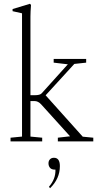

<svg xmlns="http://www.w3.org/2000/svg" viewBox="-20 -746 529 1013"><path d="M35.6 0V-19.5L96.2 -25.4V-675.8L46.4 -687V-698.2L138.2 -726.1L143.6 -719.7Q140.6 -682.6 140.6 -657.7V-243.7H164.1Q191.4 -243.7 200.2 -253.9L337.9 -406.7L263.2 -415.5V-435.1H434.6V-415.5L372.1 -408.7L220.7 -243.2L416.5 -24.9L472.2 -19.5V0H285.2V-19.5L349.6 -26.9L196.8 -195.8Q181.2 -212.9 161.6 -212.9H140.6V-25.4L202.6 -19.5V0ZM244.1 247.1 238.3 239.3Q274.4 197.8 272.5 148.9H269Q251.5 148.9 243.7 139.2Q235.8 129.4 235.8 115.7Q235.8 102.5 243.7 94.5Q251.5 86.4 264.6 86.4Q295.9 86.4 295.9 130.4Q295.9 196.8 244.1 247.1Z"/></svg>

Font: Elstob ExtraLight
Style: Regular
Weight: 200
Designer: Peter S. Baker
Version: Version 1.015